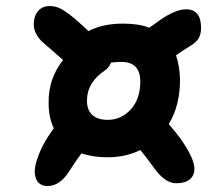

<svg xmlns="http://www.w3.org/2000/svg" viewBox="-20 -647 740 636"><path d="M137.2 -30.8Q119.6 -30.8 108.9 -40.5Q98.1 -50.3 95.5 -70.6Q92.8 -90.8 104 -122.1Q118.2 -167 158.2 -222.2Q141.1 -257.3 141.1 -305.2Q139.6 -386.2 189 -448.2Q145.5 -486.3 145 -486.8Q125 -503.4 116 -512.5Q106.9 -521.5 99.4 -535.9Q91.8 -550.3 91.8 -566.9Q91.8 -592.8 105.7 -609.9Q119.6 -627 145 -627Q164.1 -627 181.6 -617.9Q199.2 -608.9 229 -584Q258.8 -558.1 272.9 -543.9Q320.3 -568.8 387.2 -568.8Q440.4 -568.8 474.1 -555.2Q477.1 -557.1 482.7 -561Q488.3 -564.9 491.2 -566.9Q555.7 -616.2 596.2 -616.2Q646 -616.2 646 -555.2Q646 -534.2 638.4 -521Q630.9 -507.8 610.8 -495.1Q587.9 -481 563 -463.9Q574.7 -429.2 576.2 -387.2Q577.6 -300.3 539.1 -235.8Q559.6 -212.4 577.1 -189Q624 -122.1 624 -87.9Q624 -65.4 608.4 -52.7Q592.8 -40 564 -40Q524.9 -40 487.8 -94.2Q461.9 -129.9 444.8 -149.9Q395.5 -126 336.9 -126Q287.1 -126 250 -139.2Q238.8 -125 210 -81.1Q179.2 -30.8 137.2 -30.8ZM268.1 -313Q268.1 -282.7 285.6 -266.4Q303.2 -250 336.9 -250Q382.3 -250 413.8 -285.2Q445.3 -320.3 444.8 -379.9Q442.9 -441.9 382.8 -441.9Q367.7 -441.9 348.1 -439.9Q341.3 -423.3 328.1 -414.1Q268.1 -374.5 268.1 -313Z"/></svg>

Font: Shantell Sans Bouncy
Style: Regular
Weight: 600
Designer: Stephen Nixon, Anya Danilova, Shantell Martin
Foundry: Arrow Type
Version: Version 1.006;[9816181b4]